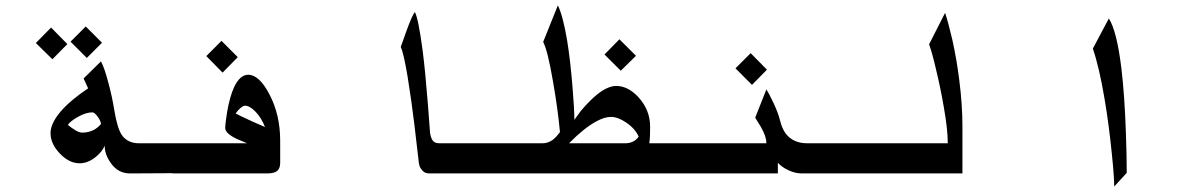

<svg xmlns="http://www.w3.org/2000/svg" viewBox="-20 -635 4394 703"><path d="M226.6 -473.6 171.9 -418 111.3 -477.5 167 -534.2ZM353.5 -478.5 297.9 -422.9 238.3 -482.4 293.9 -538.1ZM633.8 -1 456.1 0Q412.1 0 385.7 -38.1Q363.3 -69.3 363.3 -101.6Q354.5 -80.1 332 -61.5Q302.7 -37.1 271.5 -37.1Q233.4 -37.1 199.2 -72.8Q165 -108.4 165 -147.5Q165 -176.8 190.4 -211.9Q210.9 -240.2 246.1 -269.5Q270.5 -290 302.7 -311.5L286.1 -347.7L349.6 -410.2Q362.3 -387.7 377 -331.1Q390.6 -281.2 398.4 -232.4Q409.2 -167 424.8 -142.6Q446.3 -109.4 492.2 -110.4H633.8ZM349.6 -180.7Q349.6 -191.4 337.9 -207.5Q326.2 -223.6 318.4 -223.6Q294.9 -223.6 266.1 -207.5Q237.3 -191.4 228.5 -177.7Q241.2 -167 255.9 -158.2Q270.5 -149.4 281.2 -149.4Q303.7 -149.4 323.2 -159.2Q337.9 -167 349.6 -180.7Z M850.6 -425.8 794.9 -369.1 735.4 -429.7 791 -485.4ZM1005.9 -39.1Q1005.9 -18.6 995.1 -9.3Q984.4 0 957 0H612.3V-110.4H884.8Q884.8 -110.4 847.7 -126Q804.7 -146.5 804.7 -166Q804.7 -181.6 811.5 -224.6Q821.3 -281.2 836.9 -315.4Q858.4 -361.3 888.7 -361.3Q928.7 -361.3 965.8 -291Q1005.9 -215.8 1005.9 -119.1ZM950.2 -169.9Q937.5 -203.1 916 -225.6Q894.5 -248 877 -248Q871.1 -248 861.3 -240.2Q851.6 -232.4 842.8 -219.7Q856.4 -211.9 905.3 -189.5Q936.5 -175.8 950.2 -169.9Z M1877.9 0H1551.8Q1536.1 0 1527.3 -9.8Q1515.6 -21.5 1513.7 -38.1Q1504.9 -111.3 1497.1 -179.7Q1486.3 -268.6 1472.7 -352.5Q1458 -441.4 1447.3 -462.9Q1460.9 -501 1467.8 -520.5Q1489.3 -580.1 1499 -590.8Q1511.7 -568.4 1527.3 -451.2Q1537.1 -376 1546.9 -251L1554.7 -147.5Q1558.6 -124 1568.4 -116.2Q1575.2 -110.4 1590.8 -110.4H1877.9Z M2308.6 -430.7 2252.9 -376 2193.4 -435.5 2248 -491.2ZM2499 0H1851.6V-110.4H1966.8Q1986.3 -110.4 2003.9 -123Q2016.6 -132.8 2030.3 -151.4Q2022.5 -235.4 2004.9 -335.9Q1985.4 -450.2 1968.8 -481.4L2022.5 -615.2Q2041 -579.1 2056.6 -486.3Q2068.4 -414.1 2076.2 -316.4Q2083 -235.4 2083 -196.3Q2105.5 -226.6 2106.4 -228.5Q2137.7 -265.6 2165 -288.1Q2205.1 -320.3 2236.3 -320.3Q2279.3 -320.3 2317.4 -279.3Q2360.4 -232.4 2360.4 -170.9Q2360.4 -155.3 2359.9 -139.6Q2359.4 -124 2357.4 -110.4H2499ZM2318.4 -134.8Q2305.7 -164.1 2272.5 -186.5Q2242.2 -207 2216.8 -207Q2193.4 -207 2163.1 -190.4Q2118.2 -166 2063.5 -110.4H2269.5Q2285.2 -110.4 2297.9 -116.7Q2310.5 -123 2318.4 -134.8Z M2788.1 -379.9 2733.4 -324.2 2672.9 -384.8 2728.5 -440.4ZM2480.5 0V-110.4H2786.1Q2786.1 -135.7 2765.6 -170.9Q2758.8 -182.6 2745.1 -204.1L2786.1 -307.6Q2794.9 -293.9 2810.5 -261.7Q2830.1 -219.7 2836.4 -192.9Q2842.8 -166 2856.4 -146.5Q2883.8 -110.4 2935.5 -110.4H3120.1V0H2916Q2891.6 0 2866.7 -11.7Q2841.8 -23.4 2828.1 -39.1V0Z M3503.9 0H3096.7V-110.4H3450.2Q3450.2 -162.1 3435.5 -244.1Q3423.8 -312.5 3407.2 -380.9Q3393.6 -440.4 3381.8 -472.7L3440.4 -587.9Q3452.1 -552.7 3466.8 -490.2Q3483.4 -415 3492.2 -342.8Q3503.9 -252 3503.9 -172.9Z M4105.5 -2 4059.6 47.9Q4059.6 10.7 4050.8 -73.2Q4040 -180.7 4024.4 -272.5Q4004.9 -388.7 3981.4 -457L4040 -567.4Q4069.3 -521.5 4085.9 -384.8Q4097.7 -287.1 4102.5 -146.5Q4105.5 -62.5 4105.5 -2Z"/></svg>

Font: Thabit-Bold
Style: Bold
Weight: 700
Designer: Regenerated by Nadim Shaikli
Foundry: MAK Alagha
Version: 0.01